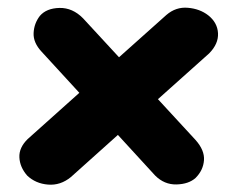

<svg xmlns="http://www.w3.org/2000/svg" viewBox="-20 -560 627 513"><path d="M539 -417.5 402 -295 502.5 -186Q527 -158.5 525 -131.8Q523 -105 502.5 -84.5Q484 -68 451.5 -67.2Q419 -66.5 394.5 -91L295 -199.5L169.5 -87Q141.5 -64 108.2 -66.8Q75 -69.5 52.5 -91Q33 -113.5 31.8 -139.5Q30.5 -165.5 54 -188.5L192 -312L91.5 -421.5Q68.5 -446 69.8 -471.8Q71 -497.5 86.5 -517.5Q104 -538 139 -538.8Q174 -539.5 202 -511L298 -407L424.5 -520Q450 -542 482 -539.2Q514 -536.5 536.5 -519Q561 -499.5 562.5 -471.2Q564 -443 539 -417.5Z"/></svg>

Font: Edu NSW ACT Hand Pre
Style: Regular
Weight: 400
Designer: Tina and Corey Anderson, Eben Sorkin, Mirko Velimirovic
Foundry: Sorkin Type Co.
Version: Version 2.000